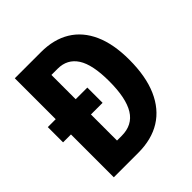

<svg xmlns="http://www.w3.org/2000/svg" viewBox="-194 -847 979 979"><g transform="rotate(-45 295.5 -357.0)"><path d="M256 -714Q348 -714 413 -674.5Q478 -635 512.5 -558Q547 -481 547 -368Q547 -248 511 -166Q475 -84 407.5 -42Q340 0 243 0H67V-309H10V-419H67V-714ZM256 -594H211V-419H295V-309H211V-121H245Q323 -121 360 -181Q397 -241 397 -363Q397 -483 361 -538.5Q325 -594 256 -594Z"/></g></svg>

Font: Noto Sans Display Condensed
Style: Bold
Weight: 700
Width: 3
Designer: Monotype Design Team
Foundry: Monotype Imaging Inc.
Version: Version 2.003